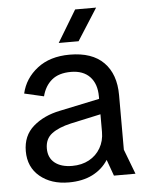

<svg xmlns="http://www.w3.org/2000/svg" viewBox="-52 -752 610 807"><g transform="rotate(-5 253.0 -349.0)"><path d="M206 12Q131.8 12 84.3 -27.5Q36.9 -67 36.9 -134.2Q36.9 -199.7 81.5 -238.6Q126.2 -277.5 194.3 -291.2L408.2 -336.3V-271.6L235.6 -234Q183.7 -222.2 154.8 -200.4Q126 -178.7 126 -138Q126 -98.7 152.8 -77.3Q179.6 -55.9 226.3 -55.9Q266.7 -55.9 297.5 -72.6Q328.3 -89.4 345.6 -119.3Q363 -149.1 363 -187.3V-337.2Q363 -390.2 334.7 -420.1Q306.3 -450 254.5 -450Q203.4 -450 173.8 -425.4Q144.3 -400.8 133.3 -357.6L51.2 -376.5Q65.7 -439.8 119.1 -481.2Q172.4 -522.7 255.7 -522.7Q350.5 -522.7 399.2 -473.2Q448 -423.7 448 -335.3V-104.9L487.9 0H397L372.3 -68.5Q347.7 -30.1 305.8 -9Q264 12 206 12ZM295.4 -710H383.9L298.2 -575.6H214.4Z"/></g></svg>

Font: TikTok Sans Light
Style: Regular
Weight: 300
Version: Version 4.000